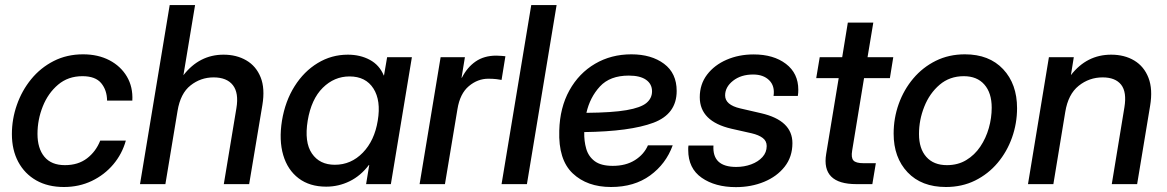

<svg xmlns="http://www.w3.org/2000/svg" viewBox="-20 -748 4740 780"><path d="M239.7 11.7Q174.8 11.7 127.4 -15.1Q80.1 -42 54.2 -90.3Q28.3 -138.7 28.3 -203.1Q28.3 -264.2 48.6 -322Q68.8 -379.9 106.7 -426.3Q144.5 -472.7 198 -500Q251.5 -527.3 317.4 -527.3Q378.4 -527.3 424.6 -503.2Q470.7 -479 495.6 -436.8Q520.5 -394.5 517.6 -339.4H415Q414.6 -381.8 391.1 -410.2Q367.7 -438.5 314.9 -438.5Q256.8 -438.5 216.1 -404.1Q175.3 -369.6 153.8 -315.7Q132.3 -261.7 132.3 -204.1Q132.3 -145 160.4 -111.1Q188.5 -77.1 243.7 -77.1Q297.4 -77.1 333.5 -104.7Q369.6 -132.3 387.2 -176.8H491.2Q476.1 -122.6 440.2 -80.1Q404.3 -37.6 352.8 -12.9Q301.3 11.7 239.7 11.7Z M701.2 -296.9 651.9 0H548.8L669.4 -727.5H772.5L725.1 -442.4Q790 -525.9 888.2 -525.9Q940.9 -525.9 980.7 -502.7Q1020.5 -479.5 1038.8 -434.1Q1057.1 -388.7 1045.9 -321.3L992.2 0H889.2L940.4 -308.6Q950.7 -370.6 926 -402.1Q901.4 -433.6 847.7 -433.6Q795.4 -433.6 754.2 -401.1Q712.9 -368.7 701.2 -296.9Z M1305.2 10.3Q1237.8 10.3 1193.1 -23.7Q1148.4 -57.6 1130.6 -117.9Q1112.8 -178.2 1125.5 -257.8Q1138.7 -337.4 1176.8 -397.7Q1214.8 -458 1270.8 -491.9Q1326.7 -525.9 1393.1 -525.9Q1443.4 -525.9 1482.4 -504.9Q1521.5 -483.9 1539.1 -441.4H1540L1552.7 -515.6H1653.3L1567.9 0H1467.3L1480 -77.6H1478.5Q1445.3 -33.7 1400.4 -11.7Q1355.5 10.3 1305.2 10.3ZM1340.3 -78.6Q1406.2 -78.6 1453.9 -127.7Q1501.5 -176.8 1514.6 -257.8Q1528.3 -339.4 1497.1 -388.4Q1465.8 -437.5 1399.9 -437.5Q1337.9 -437.5 1291.3 -391.4Q1244.6 -345.2 1230 -257.8Q1215.8 -170.4 1247.1 -124.5Q1278.3 -78.6 1340.3 -78.6Z M1684.6 0 1770 -515.6H1868.7L1855 -432.1H1856.4Q1877.9 -474.6 1912.4 -498.3Q1946.8 -522 1996.1 -522Q2007.8 -522 2017.6 -521Q2027.3 -520 2033.2 -519.5L2017.6 -423.3Q2011.7 -424.8 1996.8 -426.5Q1981.9 -428.2 1963.9 -428.2Q1920.4 -428.2 1884.5 -397.9Q1848.6 -367.7 1838.4 -304.7L1787.6 0Z M2241.2 -727.5 2120.6 0H2017.6L2138.2 -727.5Z M2462.4 11.7Q2365.2 11.7 2306.6 -43.7Q2248 -99.1 2252 -217.3Q2254.4 -311 2293.2 -380.9Q2332 -450.7 2397.5 -489Q2462.9 -527.3 2544.9 -527.3Q2626 -527.3 2677.5 -489Q2729 -450.7 2729 -378.4Q2729 -284.7 2634.3 -249.3Q2539.6 -213.9 2353.5 -211.4Q2352.5 -174.8 2361.6 -143.6Q2370.6 -112.3 2396 -93.3Q2421.4 -74.2 2469.2 -74.2Q2522.5 -74.2 2559.3 -97.4Q2596.2 -120.6 2612.3 -157.7H2712.9Q2685.5 -82 2621.1 -35.2Q2556.6 11.7 2462.4 11.7ZM2362.3 -289.6Q2467.3 -290.5 2525.1 -300.5Q2583 -310.5 2606 -329.6Q2628.9 -348.6 2628.9 -377Q2628.9 -406.7 2604.7 -423.8Q2580.6 -440.9 2534.2 -440.9Q2458 -440.9 2417.2 -396.7Q2376.5 -352.5 2362.3 -289.6Z M2969.7 12.2Q2885.3 12.2 2830.6 -25.9Q2775.9 -64 2775.9 -138.7Q2775.9 -143.1 2775.9 -147.7Q2775.9 -152.3 2776.9 -156.7H2878.4Q2873 -69.8 2970.7 -69.8Q3003.4 -69.8 3031.7 -80.3Q3060.1 -90.8 3077.4 -109.9Q3094.7 -128.9 3094.7 -154.8Q3094.7 -175.3 3078.6 -187.5Q3062.5 -199.7 3033.7 -206.5L2951.2 -225.1Q2822.8 -254.9 2822.8 -353Q2822.8 -405.8 2852.5 -444.8Q2882.3 -483.9 2932.1 -505.4Q2981.9 -526.9 3041.5 -526.9Q3122.6 -526.9 3172.9 -488.5Q3223.1 -450.2 3223.1 -383.3Q3223.1 -377.4 3222.7 -371.1Q3222.2 -364.7 3221.2 -358.4H3122.6Q3128.4 -398.9 3104.7 -422.1Q3081.1 -445.3 3039.6 -445.3Q2990.2 -445.3 2958 -419.9Q2925.8 -394.5 2925.8 -360.4Q2925.8 -321.8 2987.3 -307.6L3071.8 -288.1Q3199.2 -258.8 3199.2 -166.5Q3199.2 -110.8 3167.7 -70.8Q3136.2 -30.8 3084 -9.3Q3031.7 12.2 2969.7 12.2Z M3608.9 -515.6 3595.2 -430.7H3490.2L3441.9 -136.2Q3437 -107.4 3447 -96.2Q3457 -85 3487.8 -85H3538.1L3523.9 0H3459Q3315.9 0 3336.4 -123L3387.2 -430.7H3295.9L3310.1 -515.6H3401.4L3424.3 -656.2H3527.8L3504.4 -515.6Z M3822.8 11.7Q3723.6 11.7 3667 -48.1Q3610.4 -107.9 3610.4 -205.1Q3610.4 -268.1 3631.1 -325.9Q3651.9 -383.8 3690.2 -429.2Q3728.5 -474.6 3781.7 -501Q3835 -527.3 3899.9 -527.3Q3998.5 -527.3 4055.2 -467Q4111.8 -406.7 4111.8 -308.6Q4111.8 -246.6 4091.3 -189Q4070.8 -131.3 4032.7 -86.2Q3994.6 -41 3941.4 -14.6Q3888.2 11.7 3822.8 11.7ZM3827.1 -77.1Q3871.6 -77.1 3905.5 -97.7Q3939.5 -118.2 3962.4 -152.3Q3985.4 -186.5 3997.1 -227.8Q4008.8 -269 4008.8 -310.5Q4008.8 -370.6 3979 -404.5Q3949.2 -438.5 3895.5 -438.5Q3837.9 -438.5 3797.1 -403.6Q3756.3 -368.7 3734.9 -314.7Q3713.4 -260.7 3713.4 -203.6Q3713.4 -144 3743.2 -110.6Q3772.9 -77.1 3827.1 -77.1Z M4307.6 -293 4259.3 0H4156.2L4241.2 -515.6H4342.3L4330.6 -442.9Q4395 -525.9 4494.1 -525.9Q4548.3 -525.9 4588.1 -502Q4627.9 -478 4645.8 -431.6Q4663.6 -385.3 4652.3 -317.9L4599.6 0H4496.6L4547.9 -312Q4558.1 -374 4534.7 -403.8Q4511.2 -433.6 4459.5 -433.6Q4404.8 -433.6 4362.1 -399.4Q4319.3 -365.2 4307.6 -293Z"/></svg>

Font: Inter Display Medium
Style: Italic
Weight: 500
Italic angle: -9.39999°
Designer: Rasmus Andersson
Foundry: rsms
Version: Version 4.000;git-a52131595